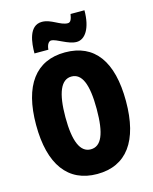

<svg xmlns="http://www.w3.org/2000/svg" viewBox="-136 -1022 893 1121"><g transform="rotate(-15 310.5 -461.5)"><path d="M138 -765H222C225 -801 240 -813 251 -813C284 -813 342 -766 394 -766C445 -766 485 -824 485 -933H401C396 -902 389 -885 372 -885C327 -885 283 -932 227 -932C147 -932 138 -827 138 -765ZM582 -358C582 -599 489 -725 311 -725C134 -725 39 -597 39 -359C39 -119 135 10 311 10C488 10 582 -118 582 -358ZM216 -358C216 -505 248 -579 311 -579C374 -579 405 -509 405 -358C405 -208 375 -139 311 -139C248 -139 216 -212 216 -358Z"/></g></svg>

Font: Noto Sans Lao Looped ExtraCondensed Black
Style: Regular
Weight: 900
Width: 2
Designer: Mark Frömberg, Ben Mitchell
Foundry: The Fontpad Ltd
Version: Version 1.002